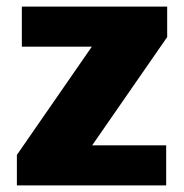

<svg xmlns="http://www.w3.org/2000/svg" viewBox="-20 -560 556 580"><path d="M31 -92 301 -482 320 -419H46V-540H485V-448L212 -54L194 -121H482V0H31Z"/></svg>

Font: Pathway Extreme Condensed ExtraBold
Style: Regular
Weight: 800
Width: 3
Version: Version 1.001;gftools[0.9.26]